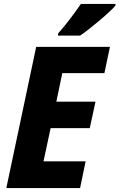

<svg xmlns="http://www.w3.org/2000/svg" viewBox="-20 -951 604 971"><path d="M274 -782 273 -771H385C432 -802 535 -888 564 -923V-931H389C356 -883 312 -824 274 -782ZM12 0H385L413 -135H200L236 -303H434L463 -437H265L295 -581H508L536 -714H163Z"/></svg>

Font: Noto Sans SemiCondensed ExtraBold
Style: Italic
Weight: 800
Width: 4
Italic angle: -12°
Designer: Monotype Design Team
Foundry: Monotype Imaging Inc.
Version: Version 2.013